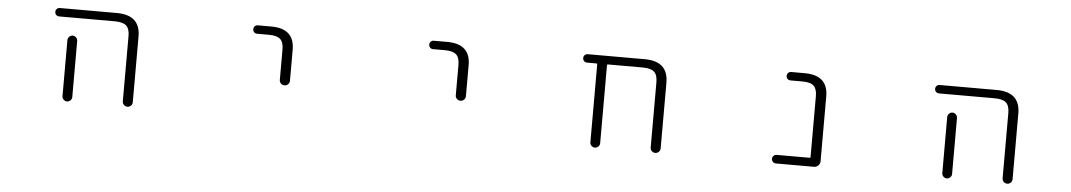

<svg xmlns="http://www.w3.org/2000/svg" viewBox="-33 -827 6066 1087"><g transform="rotate(5 3000.0 -283.5)"><path d="M273.4 -497.1Q262.7 -497.1 255.9 -503.9Q249 -510.7 249 -521Q249 -531.2 255.9 -538.1Q262.7 -544.9 273.4 -544.9H596.7Q729.5 -544.9 730.5 -424.8V-49.8Q730.5 -38.1 722.2 -29.8Q713.9 -21.5 702.1 -21.5Q690.4 -21.5 682.1 -29.8Q673.8 -38.1 673.8 -49.8V-420.9Q673.8 -461.9 654.8 -479.5Q635.7 -497.1 588.9 -497.1ZM386.7 -367.2V-72.3V-48.8Q386.7 -38.1 378.4 -29.8Q370.1 -21.5 358.9 -21.5Q347.7 -21.5 339.4 -29.8Q331.1 -38.1 331.1 -48.8V-72.3V-367.2Q331.1 -378.9 339.4 -387.2Q347.7 -395.5 358.9 -395.5Q370.1 -395.5 378.4 -387.2Q386.7 -378.9 386.7 -367.2Z M1397.5 -497.1Q1387.7 -497.1 1380.9 -503.9Q1374 -510.7 1374 -521Q1374 -531.2 1380.9 -538.1Q1387.7 -544.9 1397.5 -544.9H1474.6Q1606.4 -544.9 1606.4 -424.8V-248Q1606.4 -236.3 1598.1 -228Q1589.8 -219.7 1577.6 -219.7Q1565.4 -219.7 1557.1 -228Q1548.8 -236.3 1548.8 -248V-420.9Q1548.8 -461.9 1529.8 -479.5Q1510.7 -497.1 1464.8 -497.1Z M2397.5 -497.1Q2387.7 -497.1 2380.9 -503.9Q2374 -510.7 2374 -521Q2374 -531.2 2380.9 -538.1Q2387.7 -544.9 2397.5 -544.9H2474.6Q2606.4 -544.9 2606.4 -424.8V-248Q2606.4 -236.3 2598.1 -228Q2589.8 -219.7 2577.6 -219.7Q2565.4 -219.7 2557.1 -228Q2548.8 -236.3 2548.8 -248V-420.9Q2548.8 -461.9 2529.8 -479.5Q2510.7 -497.1 2464.8 -497.1Z M3673.8 -420.9Q3673.8 -461.9 3654.8 -479.5Q3635.7 -497.1 3588.9 -497.1H3390.6Q3386.7 -497.1 3386.7 -492.2V-48.8Q3386.7 -38.1 3378.4 -29.8Q3370.1 -21.5 3358.9 -21.5Q3347.7 -21.5 3339.4 -29.8Q3331.1 -38.1 3331.1 -48.8V-492.2Q3331.1 -497.1 3326.2 -497.1H3273.4Q3262.7 -497.1 3255.9 -503.9Q3249 -510.7 3249 -521Q3249 -531.2 3255.9 -538.1Q3262.7 -544.9 3273.4 -544.9H3596.7Q3729.5 -544.9 3730.5 -424.8V-49.8Q3730.5 -38.1 3722.2 -29.8Q3713.9 -21.5 3702.1 -21.5Q3690.4 -21.5 3682.1 -29.8Q3673.8 -38.1 3673.8 -49.8Z M4580.1 -420.9Q4580.1 -461.9 4561.5 -479.5Q4543 -497.1 4496.1 -497.1H4429.7Q4418.9 -497.1 4412.1 -503.9Q4405.3 -510.7 4405.3 -521Q4405.3 -531.2 4412.1 -538.1Q4418.9 -544.9 4429.7 -544.9H4505.9Q4638.7 -544.9 4638.7 -424.8V-56.6Q4638.7 -42 4628.4 -31.7Q4618.2 -21.5 4603.5 -21.5H4387.7Q4377.9 -21.5 4370.6 -28.8Q4363.3 -36.1 4363.3 -45.9Q4363.3 -55.7 4370.6 -63Q4377.9 -70.3 4387.7 -70.3H4576.2Q4580.1 -70.3 4580.1 -74.2Z M5273.4 -497.1Q5262.7 -497.1 5255.9 -503.9Q5249 -510.7 5249 -521Q5249 -531.2 5255.9 -538.1Q5262.7 -544.9 5273.4 -544.9H5596.7Q5729.5 -544.9 5730.5 -424.8V-49.8Q5730.5 -38.1 5722.2 -29.8Q5713.9 -21.5 5702.1 -21.5Q5690.4 -21.5 5682.1 -29.8Q5673.8 -38.1 5673.8 -49.8V-420.9Q5673.8 -461.9 5654.8 -479.5Q5635.7 -497.1 5588.9 -497.1ZM5386.7 -367.2V-72.3V-48.8Q5386.7 -38.1 5378.4 -29.8Q5370.1 -21.5 5358.9 -21.5Q5347.7 -21.5 5339.4 -29.8Q5331.1 -38.1 5331.1 -48.8V-72.3V-367.2Q5331.1 -378.9 5339.4 -387.2Q5347.7 -395.5 5358.9 -395.5Q5370.1 -395.5 5378.4 -387.2Q5386.7 -378.9 5386.7 -367.2Z"/></g></svg>

Font: Gen Jyuu Gothic L Monospace Light
Style: Regular
Weight: 300
Designer: [Source Han Sans]
Ryoko NISHIZUKA  (kana & ideographs); Paul D. Hunt (Latin, Greek & Cyrillic); Wenlong ZHANG  (bopomofo
Version: Version 1.002.20150607